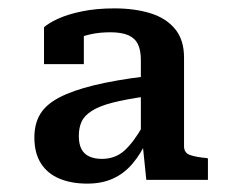

<svg xmlns="http://www.w3.org/2000/svg" viewBox="-20 -745 571 458"><path d="M328 -563V-515Q279 -508 248 -500Q217 -492 199 -480.5Q181 -469 174.5 -454.5Q168 -440 168 -421Q168 -401 174.5 -389Q181 -377 193.5 -371.5Q206 -366 223 -366Q255 -366 277 -386Q299 -406 321 -445L331 -411Q316 -378 296 -354.5Q276 -331 249.5 -319Q223 -307 188 -307Q150 -307 121.5 -319Q93 -331 77.5 -355.5Q62 -380 62 -417Q62 -450 76 -473Q90 -496 121.5 -512.5Q153 -529 204 -541.5Q255 -554 328 -563ZM329 -316 320 -404 316 -406V-602Q316 -625 309 -639.5Q302 -654 286 -661Q270 -668 243 -668Q217 -668 195 -663Q173 -658 157 -649.5Q141 -641 133 -632Q132 -641 138.5 -649.5Q145 -658 156 -664Q167 -670 180 -671V-592H85V-680Q96 -690 119 -700.5Q142 -711 176 -718Q210 -725 253 -725Q301 -725 338.5 -713.5Q376 -702 397.5 -676Q419 -650 419 -608V-396Q419 -380 434 -375Q449 -370 473 -368L476 -367V-316Z"/></svg>

Font: Roboto Serif Medium
Style: Regular
Weight: 500
Designer: Greg Gazdowicz
Foundry: Commercial Type
Version: Version 1.008